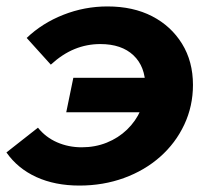

<svg xmlns="http://www.w3.org/2000/svg" viewBox="-35 -567 649 597"><path d="M171 -218 193 -325H473L452 -218ZM299 -547Q379 -547 438 -516.5Q497 -486 531 -431Q565 -376 565 -303Q565 -237 538 -179.5Q511 -122 463 -79.5Q415 -37 350.5 -13.5Q286 10 212 10Q136 10 78 -16.5Q20 -43 -15 -93L83 -170Q107 -140 142.5 -124.5Q178 -109 219 -109Q261 -109 297 -123.5Q333 -138 360 -164Q387 -190 402 -224Q417 -258 417 -298Q417 -360 380 -395Q343 -430 277 -430Q235 -430 197 -414.5Q159 -399 123 -366L48 -449Q96 -495 162 -521Q228 -547 299 -547Z"/></svg>

Font: MOST Montserrat
Style: Bold Italic
Weight: 700
Italic angle: -11.3°
Designer: Julieta Ulanovsky
Foundry: Julieta Ulanovsky
Version: Version 8.000;March 11, 2024;FontCreator 15.0.0.2926 64-bit